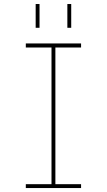

<svg xmlns="http://www.w3.org/2000/svg" viewBox="-20 -950 540 970"><path d="M320.3 -809.6V-929.7H339.8V-809.6ZM160.2 -809.6V-929.7H179.7V-809.6ZM389.6 0H110.4V-19.5H240.2V-710H110.4V-730.5H389.6V-710H259.8V-19.5H389.6Z"/></svg>

Font: Mgen+ 1m thin
Style: Regular
Weight: 100
Designer: [Source Han Sans]
Ryoko NISHIZUKA  (kana & ideographs); Paul D. Hunt (Latin, Greek & Cyrillic); Wenlong ZHANG  (bopomofo
Version: Version 1.059.20150602